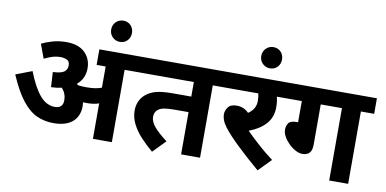

<svg xmlns="http://www.w3.org/2000/svg" viewBox="-79 -1084 2689 1338"><g transform="rotate(10 1265.5 -415.5)"><path d="M521 -211Q521 -141 475 -100.5Q429 -60 340 -60Q277 -60 222.5 -84.5Q168 -109 118.5 -171.5Q69 -234 20 -348L135 -392Q176 -285 223 -229Q270 -173 330 -173Q388 -173 388 -230Q388 -277 356 -313Q322 -305 281 -304L275 -410Q334 -413 355 -429Q376 -445 376 -474Q376 -503 356 -512.5Q336 -522 311 -522Q280 -522 251.5 -513Q223 -504 196 -490L159 -590Q188 -605 233.5 -618.5Q279 -632 333 -632Q419 -632 464 -588Q509 -544 509 -477Q509 -404 455 -359Q459 -354 463 -350Q476 -348 491 -347Q506 -346 525 -346Q555 -346 581 -349.5Q607 -353 631 -362V-512H567V-622H859V-512H765V0H631V-251Q610 -243 587.5 -240.5Q565 -238 542 -238Q531 -238 519 -239Q521 -225 521 -211Z M624 -773Q624 -805 645.5 -826.5Q667 -848 698 -848Q730 -848 750.5 -826.5Q771 -805 771 -773Q771 -741 750.5 -719.5Q730 -698 698 -698Q667 -698 645.5 -719.5Q624 -741 624 -773Z M1389 -512V0H1255V-299H1164Q1109 -299 1082.5 -294Q1056 -289 1039 -275Q1017 -257 1017 -224Q1017 -190 1048 -153.5Q1079 -117 1139 -72L1052 17Q1006 -22 967.5 -63.5Q929 -105 906 -150.5Q883 -196 883 -246Q883 -282 896.5 -311Q910 -340 932 -359Q962 -385 1004.5 -397Q1047 -409 1125 -409H1255V-512H845V-622H1483V-512Z M1886 -72 1799 17Q1711 -58 1641 -125Q1571 -192 1536 -238Q1514 -268 1507 -289Q1500 -310 1500 -327Q1500 -353 1517.5 -377.5Q1535 -402 1579 -402Q1629 -402 1664 -366Q1717 -401 1717 -459Q1717 -488 1711 -512H1469V-622H1922V-512H1842Q1846 -498 1848.5 -479.5Q1851 -461 1851 -437Q1851 -368 1809 -320.5Q1767 -273 1690 -244Q1729 -205 1780 -159Q1831 -113 1886 -72Z M1686 -773Q1686 -805 1707.5 -826.5Q1729 -848 1760 -848Q1792 -848 1812.5 -826.5Q1833 -805 1833 -773Q1833 -741 1812.5 -719.5Q1792 -698 1760 -698Q1729 -698 1707.5 -719.5Q1686 -741 1686 -773Z M2153 -512V-226Q2153 -186 2135.5 -168Q2118 -150 2086 -150Q2063 -150 2037.5 -163.5Q2012 -177 1989.5 -199Q1967 -221 1952.5 -246.5Q1938 -272 1938 -296Q1938 -322 1951.5 -342Q1965 -362 2009 -362H2019V-512H1907V-622H2531V-512H2437V0H2303V-512Z"/></g></svg>

Font: Noto Sans Devanagari UI
Style: Bold
Weight: 700
Designer: Jelle Bosma - Monotype Design Team
Foundry: Monotype Imaging Inc.
Version: Version 2.004; ttfautohint (v1.8.4.7-5d5b)